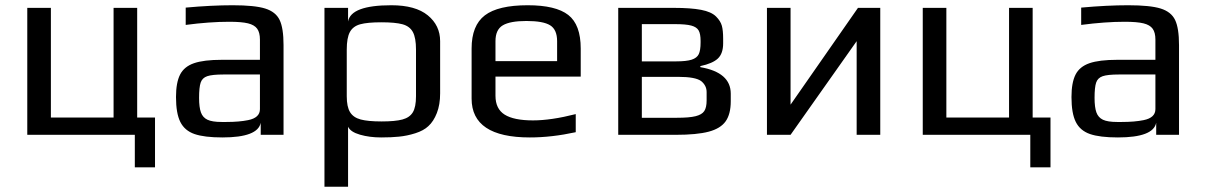

<svg xmlns="http://www.w3.org/2000/svg" viewBox="-20 -514 4593 732"><path d="M494 0H84V-484H174V-66H413V-484H503V-66H571V124H494Z M651 -144Q651 -199 666.5 -229.5Q682 -260 719.5 -273Q757 -286 826 -286H971V-363Q971 -390 960.5 -404.5Q950 -419 925.5 -425Q901 -431 854 -431Q779 -431 688 -419V-485Q787 -494 867 -494Q951 -494 991 -481.5Q1031 -469 1046 -438Q1061 -407 1061 -342V0H974V-46Q963 10 828 10Q759 10 721.5 -3Q684 -16 667.5 -49Q651 -82 651 -144ZM843 -49Q892 -49 926 -56Q971 -65 971 -98V-230H832Q789 -230 770 -223.5Q751 -217 745 -199Q739 -181 739 -141Q739 -105 746 -85.5Q753 -66 771 -57.5Q789 -49 825 -49Z M1217 -484H1307V-432Q1318 -494 1472 -494Q1564 -494 1611 -455.5Q1658 -417 1658 -357V-158Q1658 -115 1645.5 -83Q1633 -51 1613 -33Q1595 -16 1563.5 -6Q1532 4 1501 7Q1473 10 1433 10Q1389 10 1352.5 -0.5Q1316 -11 1307 -31V198H1217ZM1566 -147V-325Q1566 -370 1554 -392Q1542 -414 1514.5 -421.5Q1487 -429 1434 -429Q1381 -429 1353.5 -421.5Q1326 -414 1314 -392Q1302 -370 1302 -325V-147Q1302 -107 1314.5 -86.5Q1327 -66 1355 -58.5Q1383 -51 1435 -51Q1487 -51 1514.5 -58.5Q1542 -66 1554 -86Q1566 -106 1566 -147Z M1778 -138V-329Q1778 -417 1828.5 -455.5Q1879 -494 1992 -494Q2099 -494 2146.5 -457Q2194 -420 2194 -329V-222H1869V-149Q1869 -99 1904 -77Q1939 -55 2012 -55Q2081 -55 2175 -79V-10Q2083 10 2000 10Q1778 10 1778 -138ZM2104 -281V-357Q2104 -401 2077.5 -417.5Q2051 -434 1987 -434Q1925 -434 1897 -417.5Q1869 -401 1869 -357V-281Z M2337 -484H2549Q2614 -484 2653 -476.5Q2692 -469 2710 -451Q2727 -434 2732 -416Q2737 -398 2737 -366V-349Q2737 -310 2717 -291Q2697 -272 2650 -262V-258Q2766 -238 2766 -157V-128Q2766 -79 2746.5 -51.5Q2727 -24 2682 -12Q2637 0 2556 0H2337ZM2557 -280Q2597 -280 2617 -286.5Q2637 -293 2644 -307.5Q2651 -322 2651 -352V-358Q2651 -385 2643.5 -398Q2636 -411 2615.5 -416.5Q2595 -422 2554 -422H2427V-280ZM2561 -65Q2608 -65 2632 -71Q2656 -77 2665 -90.5Q2674 -104 2674 -131V-163Q2674 -188 2653 -205Q2631 -221 2566 -221H2427V-65Z M3336 -484V0H3246V-357L2994 0H2904V-484H2994V-115L3251 -484Z M3908 0H3498V-484H3588V-66H3827V-484H3917V-66H3985V124H3908Z M4065 -144Q4065 -199 4080.5 -229.5Q4096 -260 4133.5 -273Q4171 -286 4240 -286H4385V-363Q4385 -390 4374.5 -404.5Q4364 -419 4339.5 -425Q4315 -431 4268 -431Q4193 -431 4102 -419V-485Q4201 -494 4281 -494Q4365 -494 4405 -481.5Q4445 -469 4460 -438Q4475 -407 4475 -342V0H4388V-46Q4377 10 4242 10Q4173 10 4135.5 -3Q4098 -16 4081.5 -49Q4065 -82 4065 -144ZM4257 -49Q4306 -49 4340 -56Q4385 -65 4385 -98V-230H4246Q4203 -230 4184 -223.5Q4165 -217 4159 -199Q4153 -181 4153 -141Q4153 -105 4160 -85.5Q4167 -66 4185 -57.5Q4203 -49 4239 -49Z"/></svg>

Font: Play
Style: Regular
Weight: 400
Designer: Jonas Hecksher (Cyrillic expansion: Cyreal)
Foundry: Jonas Hecksher, Playtype, e-types AS
Version: Version 2.101; ttfautohint (v1.5.65-e2d9)